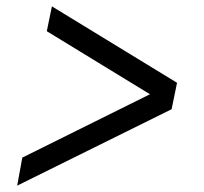

<svg xmlns="http://www.w3.org/2000/svg" viewBox="-20 -592 640 603"><path d="M451 -296 127 -494 143 -572 536 -332 519 -249 34 -9 50 -97Z"/></svg>

Font: MedMera Sans
Style: Italic
Weight: 400
Italic angle: -11°
Designer: Kasper Nordkvist
Foundry: UNCUT.wtf
Version: Version 1.300